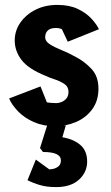

<svg xmlns="http://www.w3.org/2000/svg" viewBox="-20 -511 452 782"><path d="M203 3Q156 3 117.5 -14Q79 -31 53.5 -57.5Q28 -84 17 -110L145 -159L171 -94Q177 -93 187.5 -92Q198 -91 209 -91Q219 -91 230.5 -95.5Q242 -100 250.5 -110Q259 -120 259 -137Q259 -158 241.5 -169.5Q224 -181 202 -188Q180 -195 166 -202Q96 -230 68 -266.5Q40 -303 40 -346Q40 -386 63 -419Q86 -452 125 -471.5Q164 -491 213 -491Q262 -491 296 -475Q330 -459 351.5 -436Q373 -413 383 -392L256 -341L232 -392Q232 -392 225.5 -394.5Q219 -397 208 -397Q193 -397 183.5 -392.5Q174 -388 169 -379.5Q164 -371 164 -359Q164 -343 182.5 -331Q201 -319 229.5 -307.5Q258 -296 287 -280Q324 -261 352.5 -230.5Q381 -200 381 -150Q381 -101 356 -66.5Q331 -32 290.5 -14.5Q250 3 203 3ZM208 251Q171 251 143.5 243Q116 235 92 223L126 139L181 179Q184 179 195.5 177Q207 175 217.5 167Q228 159 228 142Q228 108 155 108L143 92L172 0H248L234 48Q281 56 308 80Q335 104 335 147Q335 190 302 220.5Q269 251 208 251Z"/></svg>

Font: Kreon Light
Style: Regular
Weight: 300
Designer: Julia Petretta
Foundry: Julia Petretta and Eli Heuer
Version: Version 2.002